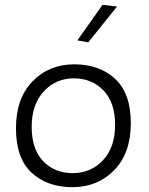

<svg xmlns="http://www.w3.org/2000/svg" viewBox="-20 -770 616 794"><path d="M279.5 4Q175 4 110.5 -56Q46 -116 46 -239.5Q46 -363 114.5 -433.5Q183 -504 287 -504Q391 -504 456 -444Q521 -384 521 -260.5Q521 -137 452.5 -66.5Q384 4 279.5 4ZM285.5 -446Q211 -446 161 -392Q111 -338 111 -245.5Q111 -153 158.5 -103.5Q206 -54 281 -54Q356 -54 406 -107.5Q456 -161 456 -253.5Q456 -346 408 -396Q360 -446 285.5 -446ZM404 -750 464 -743 345 -595 300 -603Z"/></svg>

Font: Antic Slab
Style: Regular
Weight: 400
Designer: Santiago Orozco
Foundry: Santiago Orozco
Version: Version 001.002